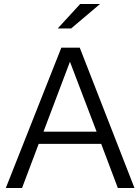

<svg xmlns="http://www.w3.org/2000/svg" viewBox="-20 -938 700 958"><path d="M9 0 286 -700H378L651 0H568L485 -220H173L90 0ZM197 -281H462L329 -630ZM268 -796 380 -918H479L335 -796Z"/></svg>

Font: Red Hat Text VF
Style: Regular
Weight: 300
Designer: Pentagram, MCKL
Foundry: Pentagram, MCKL
Version: Version 1.023